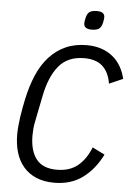

<svg xmlns="http://www.w3.org/2000/svg" viewBox="-60 -935 687 991"><g transform="rotate(5 283.5 -439.0)"><path d="M259 12Q204 12 164 -5.5Q124 -23 98 -54Q72 -85 59.5 -127Q47 -169 47 -219Q47 -239 49 -262.5Q51 -286 54.5 -310.5Q58 -335 62.5 -358Q67 -381 71 -401Q86 -473 110.5 -530Q135 -587 171.5 -627Q208 -667 256 -688.5Q304 -710 365 -710Q408 -710 441.5 -698.5Q475 -687 500.5 -666Q526 -645 542.5 -616Q559 -587 567 -553L496 -522Q487 -580 453.5 -611Q420 -642 358 -642Q273 -642 226.5 -586Q180 -530 160 -428L134 -298Q129 -275 127.5 -256Q126 -237 126 -221Q126 -143 159.5 -99.5Q193 -56 266 -56Q332 -56 374 -90Q416 -124 441 -187L505 -155Q466 -77 405.5 -32.5Q345 12 259 12ZM382 -792Q342 -792 342 -821Q342 -832 346 -849Q351 -872 363.5 -881Q376 -890 402 -890Q442 -890 442 -861Q442 -850 438 -833Q433 -810 420.5 -801Q408 -792 382 -792Z"/></g></svg>

Font: IBM Plex Sans Condensed
Style: Italic
Weight: 400
Width: 3
Italic angle: -11°
Designer: Mike Abbink, Paul van der Laan, Pieter van Rosmalen
Foundry: Bold Monday
Version: Version 1.3